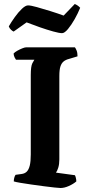

<svg xmlns="http://www.w3.org/2000/svg" viewBox="-20 -941 456 961"><path d="M283 0Q276 0 252.5 -2.5Q229 -5 198.5 -9Q168 -13 136.5 -17.5Q105 -22 81.5 -26Q58 -30 49 -33Q49 -42 51.5 -51.5Q54 -61 58 -66L87 -70Q104 -72 114 -82Q124 -92 129 -112.5Q134 -133 134 -168V-565Q134 -609 142 -624.5Q150 -640 152 -642H60Q57 -646 53 -654Q49 -662 48 -673Q54 -680 66.5 -687Q79 -694 91.5 -699Q104 -704 110 -704H355Q359 -699 363.5 -688Q368 -677 368 -659L325 -646Q309 -642 298.5 -633.5Q288 -625 282.5 -608.5Q277 -592 277 -560V-143Q277 -119 271.5 -101.5Q266 -84 260 -77L355 -64Q357 -61 359.5 -51.5Q362 -42 362 -33Q347 -20 324.5 -10Q302 0 283 0ZM290.4 -775Q276.9 -775 246.3 -783.5Q215.7 -792 179.7 -804.5Q143.7 -817 113.1 -829L48.3 -783Q42.9 -785 35.3 -792Q27.6 -799 24 -809Q36.6 -831 54.2 -855.5Q71.7 -880 89.7 -897Q107.7 -914 120.3 -914Q133.8 -914 164.4 -905.5Q195 -897 231.9 -885.5Q268.8 -874 298.5 -863L354.3 -921Q361.5 -918 368.3 -913.5Q375 -909 381.3 -902Q370.5 -875 353.9 -845.5Q337.2 -816 320.1 -795.5Q303 -775 290.4 -775Z"/></svg>

Font: Texturina Medium 12pt
Style: Bold
Weight: 700
Version: Version 1.002